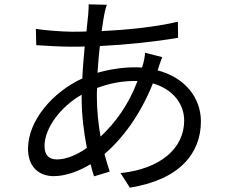

<svg xmlns="http://www.w3.org/2000/svg" viewBox="-20 -814 1040 884"><path d="M472 -792 388 -794C389 -782 387 -764 386 -746C384 -724 381 -698 378 -669C355 -668 333 -668 310 -668C267 -668 180 -675 145 -681L147 -606C188 -603 266 -599 309 -599C329 -599 349 -599 370 -600C366 -553 361 -503 359 -453C221 -389 109 -258 109 -129C109 -44 161 -3 227 -3C282 -3 342 -25 397 -58C402 -38 407 -19 413 -2L485 -24C477 -49 469 -76 461 -105C546 -177 627 -288 684 -430C777 -403 828 -335 828 -259C828 -129 716 -36 535 -17L578 50C810 13 905 -111 905 -255C905 -365 831 -457 706 -490C706 -492 707 -493 707 -494C712 -510 721 -537 727 -551L648 -571C647 -554 642 -528 637 -513C636 -509 635 -506 634 -503C622 -504 610 -504 597 -504C546 -504 485 -495 429 -479C432 -521 435 -563 440 -602C562 -608 695 -622 800 -640L799 -714C697 -690 575 -677 448 -671C452 -700 456 -726 460 -747C463 -761 467 -779 472 -792ZM426 -368C426 -382 426 -395 427 -409C473 -426 531 -441 596 -441C602 -441 608 -441 613 -441C571 -329 510 -248 443 -185C433 -243 426 -304 426 -368ZM185 -142C185 -224 259 -323 356 -378C356 -372 356 -366 356 -360C356 -285 366 -204 380 -133C329 -97 281 -80 242 -80C204 -80 185 -101 185 -142Z"/></svg>

Font: Source Han Sans HK
Style: Regular
Weight: 400
Designer: Ryoko NISHIZUKA 西塚涼子 (kana, bopomofo & ideographs); Paul D. Hunt (Latin, Greek & Cyrillic); Sandoll Communications 산돌커뮤니
Foundry: Adobe
Version: Version 2.000;hotconv 1.0.107;makeotfexe 2.5.65593